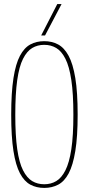

<svg xmlns="http://www.w3.org/2000/svg" viewBox="-20 -912 435 942"><path d="M197 10Q159 10 129 -6Q99 -22 78 -61.5Q57 -101 46 -171Q35 -241 35 -349Q35 -458 46 -528.5Q57 -599 78 -638.5Q99 -678 129 -694Q159 -710 197 -710Q235 -710 265 -694Q295 -678 316.5 -638.5Q338 -599 349.5 -529Q361 -459 361 -350Q361 -241 349.5 -171Q338 -101 317 -61.5Q296 -22 265.5 -6Q235 10 197 10ZM197 -8Q230 -8 256 -23.5Q282 -39 301 -76.5Q320 -114 330 -180Q340 -246 340 -349Q340 -452 330 -519Q320 -586 301 -623.5Q282 -661 256 -676.5Q230 -692 197 -692Q164 -692 138 -676.5Q112 -661 93 -623.5Q74 -586 64.5 -519Q55 -452 55 -349Q55 -247 64.5 -180.5Q74 -114 93 -76.5Q112 -39 138 -23.5Q164 -8 197 -8ZM182 -738 261 -892H282L201 -738Z"/></svg>

Font: Georama Condensed Thin
Style: Regular
Weight: 100
Width: 3
Designer: Jean-Baptiste Levee
Foundry: Production Type
Version: Version 1.000